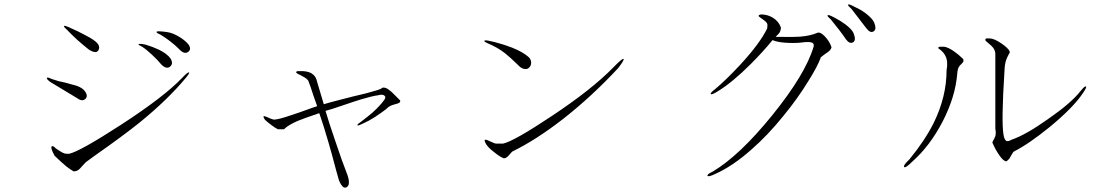

<svg xmlns="http://www.w3.org/2000/svg" viewBox="-20 -815 5040 877"><path d="M294.9 -112.3 277.3 -113.3Q266.6 -116.2 254.9 -124Q246.1 -128.9 235.4 -136.7Q220.7 -152.3 215.8 -145.5Q210 -138.7 229.5 -103.5Q261.7 -72.3 283.2 -54.7Q300.8 -41 316.4 -32.2Q329.1 -32.2 339.8 -40Q345.7 -44.9 357.4 -58.6L372.1 -74.2L415 -105.5Q543 -195.3 617.2 -254.9Q747.1 -360.4 830.1 -460.9Q848.6 -483.4 842.8 -484.4Q836.9 -485.4 812.5 -460Q731.4 -374 531.2 -244.1Q344.7 -123 294.9 -112.3ZM219.7 -453.1 202.1 -460Q192.4 -461.9 194.3 -456.1Q196.3 -450.2 210 -440.4L333 -366.2Q355.5 -349.6 370.1 -363.3Q384.8 -377.9 365.2 -401.4Q356.4 -413.1 331.1 -422.9Q315.4 -427.7 278.3 -437.5Q257.8 -442.4 248 -444.3Q231.4 -449.2 219.7 -453.1ZM307.6 -684.6 293 -691.4Q275.4 -699.2 272.5 -696.3Q269.5 -693.4 285.2 -679.7Q302.7 -661.1 333 -632.8Q363.3 -606.4 386.7 -587.9Q421.9 -566.4 430.7 -587.9Q439.5 -608.4 413.1 -627.9Q397.5 -640.6 360.4 -659.2Q333 -673.8 307.6 -684.6ZM644.5 -611.3 627 -614.3Q613.3 -615.2 612.3 -613.3Q611.3 -610.4 628.9 -601.6Q646.5 -590.8 673.8 -565.4Q700.2 -541 716.8 -520.5Q740.2 -497.1 756.8 -510.7Q773.4 -524.4 758.8 -547.9Q744.1 -569.3 704.1 -588.9Q676.8 -601.6 644.5 -611.3ZM746.1 -668 724.6 -670.9Q699.2 -673.8 695.3 -669.9Q691.4 -666 713.9 -656.2Q736.3 -642.6 757.8 -626Q783.2 -606.4 799.8 -588.9Q822.3 -565.4 839.8 -578.1Q856.4 -590.8 839.8 -613.3Q823.2 -632.8 795.9 -648.4Q769.5 -664.1 746.1 -668Z M1363.3 -490.2H1339.8Q1329.1 -487.3 1334 -482.4Q1336.9 -478.5 1352.5 -471.7Q1366.2 -464.8 1372.1 -460.9Q1382.8 -454.1 1387.7 -447.3Q1392.6 -435.5 1399.4 -416Q1403.3 -403.3 1411.1 -379.9L1428.7 -330.1L1411.1 -324.2Q1341.8 -298.8 1307.6 -288.1Q1251 -268.6 1230.5 -268.6Q1225.6 -269.5 1217.8 -272.5Q1213.9 -273.4 1204.1 -278.3Q1189.5 -285.2 1185.5 -284.2Q1179.7 -284.2 1190.4 -267.6Q1204.1 -254.9 1221.7 -242.2Q1237.3 -230.5 1249 -224.6H1277.3Q1294.9 -243.2 1339.8 -262.7Q1368.2 -274.4 1431.6 -295.9L1438.5 -297.9Q1457 -245.1 1480.5 -164.1Q1494.1 -118.2 1515.6 -36.1L1528.3 8.8Q1545.9 50.8 1563.5 40Q1582 29.3 1567.4 -14.6Q1543 -76.2 1509.8 -175.8Q1481.4 -258.8 1466.8 -308.6Q1475.6 -310.5 1497.1 -317.4Q1509.8 -321.3 1543.9 -333Q1600.6 -352.5 1629.9 -361.3Q1678.7 -376 1707 -379.9Q1728.5 -385.7 1736.3 -377.9Q1745.1 -371.1 1733.4 -356.4Q1715.8 -332 1681.6 -300.8Q1657.2 -280.3 1628.9 -258.8Q1608.4 -245.1 1613.3 -242.2Q1617.2 -240.2 1640.6 -252Q1663.1 -261.7 1692.4 -280.3Q1717.8 -296.9 1745.1 -317.4Q1752.9 -327.1 1766.6 -333Q1773.4 -335.9 1788.1 -339.8Q1799.8 -342.8 1803.7 -345.7Q1809.6 -349.6 1807.6 -356.4L1786.1 -377.9Q1766.6 -398.4 1755.9 -405.3Q1739.3 -418 1725.6 -414.1Q1723.6 -408.2 1683.6 -397.5Q1659.2 -389.6 1590.8 -374Q1544.9 -362.3 1522.5 -356.4Q1484.4 -346.7 1459 -338.9L1428.7 -440.4Q1423.8 -463.9 1410.2 -474.6Q1395.5 -488.3 1363.3 -490.2Z M2242.2 -622.1 2216.8 -627.9Q2196.3 -632.8 2192.4 -628.9Q2189.5 -625 2210 -616.2Q2252 -598.6 2286.1 -572.3Q2307.6 -555.7 2345.7 -518.6L2348.6 -515.6Q2362.3 -501 2377 -500Q2389.6 -498 2397.5 -506.8Q2406.2 -515.6 2406.2 -528.3Q2406.2 -542 2396.5 -552.7Q2370.1 -577.1 2318.4 -597.7Q2286.1 -610.4 2242.2 -622.1ZM2278.3 -159.2H2250Q2246.1 -158.2 2237.3 -161.1Q2232.4 -163.1 2221.7 -168Q2202.1 -177.7 2197.3 -176.8Q2188.5 -175.8 2201.2 -155.3Q2211.9 -138.7 2238.3 -119.1Q2261.7 -99.6 2281.2 -91.8Q2290 -91.8 2299.8 -100.6Q2304.7 -105.5 2315.4 -118.2L2320.3 -123Q2428.7 -175.8 2551.8 -271.5Q2681.6 -373 2803.7 -503.9Q2833 -542 2828.1 -545.9Q2823.2 -549.8 2783.2 -508.8Q2683.6 -406.2 2496.1 -282.2Q2327.1 -169.9 2278.3 -159.2Z M3485.4 -701.2 3484.4 -685.5Q3452.1 -618.2 3363.3 -521.5Q3295.9 -449.2 3248 -409.2Q3223.6 -390.6 3226.6 -385.7Q3229.5 -379.9 3257.8 -397.5Q3324.2 -437.5 3409.2 -522.5Q3463.9 -577.1 3508.8 -631.8Q3528.3 -623 3564.5 -620.1Q3599.6 -617.2 3635.7 -620.1Q3680.7 -627 3692.4 -618.2Q3699.2 -613.3 3696.3 -601.6Q3658.2 -474.6 3507.8 -289.1Q3358.4 -104.5 3235.4 -31.2Q3208 -18.6 3211.9 -11.7Q3216.8 -5.9 3247.1 -20.5Q3326.2 -55.7 3412.1 -131.8Q3487.3 -197.3 3559.6 -287.1Q3623 -364.3 3670.9 -442.4Q3715.8 -513.7 3729.5 -553.7L3750 -569.3Q3763.7 -578.1 3768.6 -583Q3776.4 -590.8 3778.3 -598.6Q3769.5 -626 3748 -648.4Q3726.6 -670.9 3712.9 -665Q3682.6 -651.4 3633.8 -647.5Q3605.5 -645.5 3553.7 -646.5H3523.4V-647.5Q3536.1 -659.2 3540 -665Q3546.9 -675.8 3546.9 -689.5Q3537.1 -717.8 3509.8 -734.4Q3485.4 -749 3457 -749Q3443.4 -747.1 3445.3 -741.2Q3447.3 -738.3 3460 -729.5Q3471.7 -721.7 3476.6 -716.8Q3485.4 -709 3485.4 -701.2ZM3888.7 -781.2 3871.1 -790Q3855.5 -797.9 3853.5 -793Q3852.5 -789.1 3869.1 -774.4L3937.5 -685.5Q3955.1 -662.1 3970.7 -671.9Q3985.4 -680.7 3972.7 -712.9Q3963.9 -731.4 3934.6 -753.9Q3911.1 -771.5 3888.7 -781.2ZM3793.9 -733.4 3776.4 -742.2Q3760.7 -749 3759.8 -744.1Q3758.8 -740.2 3775.4 -725.6Q3797.9 -697.3 3813.5 -677.7Q3832 -653.3 3843.8 -635.7Q3861.3 -612.3 3877 -622.1Q3891.6 -630.9 3878.9 -663.1Q3871.1 -681.6 3840.8 -704.1Q3818.4 -720.7 3793.9 -733.4Z M4292 -601.6H4271.5Q4264.6 -598.6 4265.6 -595.7Q4265.6 -593.8 4273.4 -588.9Q4291 -575.2 4297.9 -560.5Q4311.5 -535.2 4303.7 -494.1Q4303.7 -374 4245.1 -253.9Q4203.1 -170.9 4133.8 -86.9Q4103.5 -58.6 4110.4 -51.8Q4116.2 -45.9 4148.4 -78.1Q4228.5 -149.4 4286.1 -260.7Q4343.8 -373 4352.5 -478.5Q4353.5 -497.1 4359.4 -508.8Q4363.3 -515.6 4372.1 -523.4Q4377.9 -529.3 4379.9 -532.2Q4381.8 -538.1 4379.9 -544.9Q4359.4 -565.4 4336.9 -581.1Q4309.6 -599.6 4292 -601.6ZM4499 -639.6H4485.4Q4478.5 -635.7 4481.4 -629.9Q4483.4 -627 4494.1 -618.2Q4509.8 -605.5 4516.6 -596.7Q4527.3 -582 4526.4 -564.5V-225.6Q4530.3 -209 4526.4 -193.4Q4523.4 -184.6 4515.6 -170.9L4512.7 -164.1Q4527.3 -129.9 4544.9 -105.5Q4563.5 -78.1 4577.1 -78.1Q4584 -83 4590.8 -90.8Q4593.8 -96.7 4599.6 -106.4Q4603.5 -113.3 4605.5 -116.2Q4608.4 -121.1 4611.3 -123Q4677.7 -156.2 4775.4 -235.4Q4882.8 -324.2 4925.8 -388.7Q4945.3 -417 4940.4 -419.9Q4935.5 -423.8 4915 -398.4Q4872.1 -343.8 4767.6 -271.5Q4666 -199.2 4600.6 -176.8Q4585 -168 4578.1 -170.9Q4567.4 -174.8 4563.5 -201.2Q4558.6 -232.4 4559.6 -299.8Q4560.5 -372.1 4568.4 -495.1Q4569.3 -522.5 4576.2 -542Q4580.1 -552.7 4586.9 -565.4Q4590.8 -571.3 4591.8 -574.2Q4592.8 -577.1 4591.8 -580.1Q4585.9 -594.7 4554.7 -616.2Q4521.5 -639.6 4499 -639.6Z"/></svg>

Font: Batang
Style: Regular
Weight: 400
Version: Version 2.21